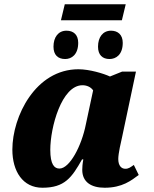

<svg xmlns="http://www.w3.org/2000/svg" viewBox="-20 -871 724 901"><path d="M266 -776H552L570 -851H284ZM286 -594C315 -594 347 -614 347 -670C347 -708 325 -727 292 -727C254 -727 231 -697 231 -652C231 -613 252 -594 286 -594ZM494 -594C524 -594 556 -614 556 -670C556 -708 533 -727 501 -727C463 -727 440 -697 440 -652C440 -613 461 -594 494 -594ZM179 10C284 10 317 -38 365 -123H371C367 -102 366 -85 366 -74C366 -16 409 10 471 10C554 10 596 -24 631 -50L608 -97C592 -86 584 -79 568 -79C550 -79 535 -93 535 -125C535 -151 548 -206 553 -228L618 -535H553L496 -512C466 -526 400 -546 348 -546C147 -546 38 -325 38 -169C38 -67 87 10 179 10ZM259 -80C235 -80 216 -99 216 -168C216 -273 269 -471 367 -471C387 -471 406 -463 417 -447L383 -288C363 -186 307 -80 259 -80Z"/></svg>

Font: Noto Serif SemiCondensed Black
Style: Italic
Weight: 900
Width: 4
Italic angle: -12°
Designer: Monotype Design Team
Foundry: Monotype Imaging Inc.
Version: Version 2.014